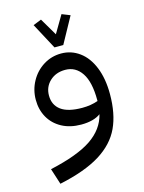

<svg xmlns="http://www.w3.org/2000/svg" viewBox="-128 -665 758 1013"><g transform="rotate(-15 251.5 -158.5)"><path d="M448 -117Q448 -9 413 66Q378 141 296 192Q214 243 73 273L45 186Q198 152 273 101Q348 50 367 -28Q329 0 261 0Q200 0 155 -24.5Q110 -49 86 -91.5Q62 -134 62 -188Q62 -242 87.5 -288.5Q113 -335 157 -362.5Q201 -390 254 -390Q309 -390 353.5 -357.5Q398 -325 423 -263Q448 -201 448 -117ZM375 -98V-103Q375 -202 342 -251.5Q309 -301 252 -301Q201 -301 168 -270Q135 -239 135 -192Q135 -140 173 -112Q211 -84 289 -84Q336 -84 375 -98ZM254 -495 310 -590 355 -572 277 -430H229L153 -572L198 -590Z"/></g></svg>

Font: FiraGO
Style: Regular
Weight: 400
Designer: bBox Type
Foundry: bBox Type GmbH
Version: Version 1.001;April 20, 2020;FontCreator 12.0.0.2555 64-bit